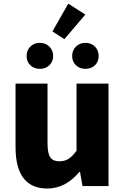

<svg xmlns="http://www.w3.org/2000/svg" viewBox="-20 -1034 693 1067"><path d="M243.2 13.7Q66.4 13.7 66.4 -216.8V-569.3H244.1V-239.3Q244.1 -181.6 259.3 -159.7Q274.4 -137.7 309.6 -137.7Q338.9 -137.7 360.4 -150.9Q381.8 -164.1 405.3 -196.3V-569.3H583V0H438.5L424.8 -78.1H420.9Q343.8 13.7 243.2 13.7ZM337.9 -816.4 271.5 -859.4 359.4 -1013.7 454.1 -953.1ZM254.4 -671.4Q233.4 -651.4 201.2 -651.4Q168.9 -651.4 148.4 -671.4Q127.9 -691.4 127.9 -722.7Q127.9 -753.9 148.4 -774.9Q168.9 -795.9 201.2 -795.9Q233.4 -795.9 254.4 -774.9Q275.4 -753.9 275.4 -722.7Q275.4 -691.4 254.4 -671.4ZM507.8 -671.4Q487.3 -651.4 455.1 -651.4Q422.9 -651.4 401.9 -671.4Q380.9 -691.4 380.9 -722.7Q380.9 -753.9 401.9 -774.9Q422.9 -795.9 455.1 -795.9Q487.3 -795.9 507.8 -774.9Q528.3 -753.9 528.3 -722.7Q528.3 -691.4 507.8 -671.4Z"/></svg>

Font: Gen Shin Gothic Heavy
Style: Bold
Weight: 900
Designer: [Source Han Sans]
Ryoko NISHIZUKA  (kana & ideographs); Paul D. Hunt (Latin, Greek & Cyrillic); Wenlong ZHANG  (bopomofo
Version: Version 1.002.20150607